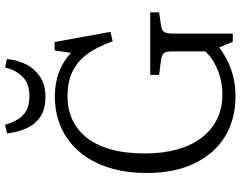

<svg xmlns="http://www.w3.org/2000/svg" viewBox="-118 -841 973 777"><g transform="rotate(-90 368.5 -452.5)"><path d="M368 14Q274 14 204.5 -28.5Q135 -71 96 -151.5Q57 -232 57 -344Q57 -432 79.5 -501Q102 -570 143 -618Q184 -666 241 -691.5Q298 -717 368 -717Q422 -717 466.5 -699.5Q511 -682 543 -652L553 -718H587L628 -492L590 -483Q567 -548 536.5 -588Q506 -628 464.5 -647Q423 -666 367 -666Q317 -666 274.5 -647Q232 -628 201 -589.5Q170 -551 153 -492Q136 -433 136 -353Q136 -281 152 -223Q168 -165 199 -124Q230 -83 274 -61Q318 -39 375 -39Q411 -39 444 -48Q477 -57 504.5 -73Q532 -89 549 -108V-242Q549 -266 542.5 -275Q536 -284 516 -287L454 -295V-331H707V-295L651 -287Q634 -284 627.5 -274Q621 -264 621 -237V3H588L565 -52Q537 -31 505.5 -16Q474 -1 439.5 6.5Q405 14 368 14ZM364 -755Q316 -755 285 -775.5Q254 -796 238 -831.5Q222 -867 217 -910L252 -919Q266 -869 292.5 -844.5Q319 -820 368 -820Q418 -820 445.5 -847Q473 -874 484 -918L518 -911Q515 -871 497.5 -835.5Q480 -800 447.5 -777.5Q415 -755 364 -755Z"/></g></svg>

Font: Literata 18pt Light
Style: Regular
Weight: 300
Designer: Latin by Veronika Burian and Jose Scaglione. Greek by Irene Vlachou. Cyrillic by Vera Evstafieva.
Foundry: TypeTogether
Version: Version 3.103;gftools[0.9.29]